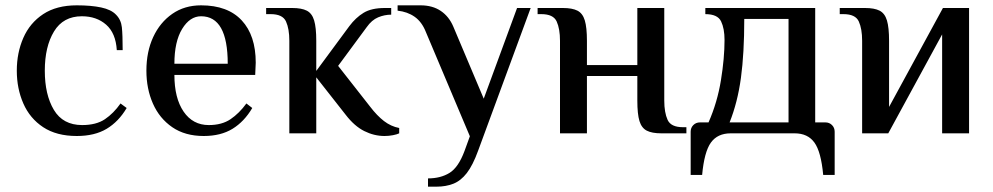

<svg xmlns="http://www.w3.org/2000/svg" viewBox="-20 -500 3722 720"><path d="M268 10Q192 10 142 -23Q92 -56 67.5 -112Q43 -168 43 -235Q43 -302 67.5 -358Q92 -414 142 -447Q192 -480 268 -480Q322 -480 359.5 -472Q397 -464 415 -445Q434 -426 437 -397.5Q440 -369 440 -312H418Q414 -376 378 -407.5Q342 -439 287 -439Q217 -439 182.5 -382Q148 -325 148 -235Q148 -145 182 -88Q216 -31 288 -31Q341 -31 373.5 -53Q406 -75 432 -112L455 -95Q425 -44 380 -17Q335 10 268 10Z M744 10Q674 10 626 -23Q578 -56 553.5 -111.5Q529 -167 529 -235Q529 -306 554.5 -361Q580 -416 626 -448Q672 -480 734 -480Q834 -480 886.5 -423.5Q939 -367 939 -265L937 -219H634Q634 -132 668.5 -81.5Q703 -31 763 -31Q812 -31 844.5 -53Q877 -75 904 -112L926 -95Q896 -44 852 -17Q808 10 744 10ZM634 -261H834Q834 -439 734 -439Q692 -439 663 -391.5Q634 -344 634 -261Z M1422 10Q1383 10 1346 -8.5Q1309 -27 1276 -70L1166 -210V0H1065V-347Q1065 -392 1052.5 -419.5Q1040 -447 995 -447H978V-470H1076Q1111 -470 1130.5 -460Q1150 -450 1158 -423.5Q1166 -397 1166 -347V-234L1290 -402Q1314 -434 1343.5 -452Q1373 -470 1423 -470H1447V-445Q1422 -445 1398 -435Q1374 -425 1355 -398L1248 -253L1368 -100Q1394 -66 1420 -46Q1446 -26 1477 -20V0Q1469 4 1453.5 7Q1438 10 1422 10Z M1585 200V169Q1632 169 1665.5 148.5Q1699 128 1722 66L1742 11L1577 -380Q1562 -418 1535 -437Q1508 -456 1471 -460V-480H1557Q1602 -480 1633 -459Q1664 -438 1680 -400L1794 -130L1919 -470H1970L1773 65Q1753 120 1730.5 149Q1708 178 1680 189Q1652 200 1617 200Z M2080 0V-347Q2080 -392 2067.5 -419.5Q2055 -447 2010 -447H1996V-470H2091Q2126 -470 2145.5 -460Q2165 -450 2173 -423.5Q2181 -397 2181 -347V-256H2370V-470H2471V-123Q2471 -78 2483.5 -50.5Q2496 -23 2541 -23H2554V0H2460Q2425 0 2405.5 -10Q2386 -20 2378 -46Q2370 -72 2370 -123V-215H2181V0Z M2570 156V-6Q2570 -21 2580 -31Q2590 -41 2605 -41H2637Q2670 -116 2683.5 -199Q2697 -282 2697 -350Q2697 -393 2684 -420Q2671 -447 2625 -447V-470H3037V-41H3075Q3090 -41 3100 -31Q3110 -21 3110 -6V156H3067Q3059 69 3034 34.5Q3009 0 2960 0H2720Q2671 0 2646 34.5Q2621 69 2613 156ZM2716 -41H2937V-429H2771Q2771 -300 2758.5 -208Q2746 -116 2716 -41Z M3213 0V-347Q3213 -392 3200.5 -419.5Q3188 -447 3143 -447H3129V-470H3224Q3259 -470 3278.5 -460Q3298 -450 3306 -423.5Q3314 -397 3314 -347V-99L3516 -470H3614V0H3513V-371L3311 0Z"/></svg>

Font: El Messiri Medium
Style: Regular
Weight: 500
Designer: Mohamed Gaber
Foundry: Kief Type Foundry
Version: Version 2.020; ttfautohint (v1.8.3)